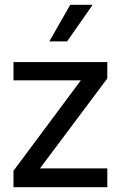

<svg xmlns="http://www.w3.org/2000/svg" viewBox="-20 -778 502 798"><path d="M36 0V-68L316 -444H36V-520H426V-452L146 -78H426V0ZM185 -606 272 -758H365L259 -606Z"/></svg>

Font: Liter
Style: Regular
Weight: 400
Designer: Anton Skugarov
Foundry: skugi
Version: Version 1.004; ttfautohint (v1.8.4.7-5d5b)